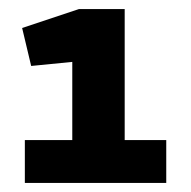

<svg xmlns="http://www.w3.org/2000/svg" viewBox="-20 -825 422 425"><path d="M140 -421V-688L49 -679L29 -763L155 -805H256V-421ZM35 -515H348V-420H35Z"/></svg>

Font: REM SemiBold
Style: Regular
Weight: 600
Designer: Octavio Pardo
Foundry: Ashler Design
Version: Version 1.005;gftools[0.9.28]